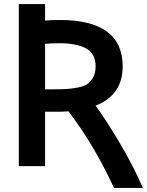

<svg xmlns="http://www.w3.org/2000/svg" viewBox="-20 -809 727 950"><path d="M73 -789H203V-707Q228 -710 277 -710Q587 -710 587 -480Q587 -339 453 -286Q502 -220 570.5 -105Q639 10 687 121H544Q448 -88 319 -258Q291 -256 275 -256H203V13H73ZM277 -595Q228 -595 203 -592V-367H236Q280 -367 307 -368.5Q334 -370 365.5 -376Q397 -382 413.5 -394Q430 -406 441.5 -427.5Q453 -449 453 -481Q453 -544 406 -569.5Q359 -595 277 -595Z"/></svg>

Font: Repo
Style: DemiBold
Weight: 600
Designer: Stefan Peev
Foundry: Context Ltd
Version: Version 001.000